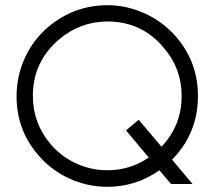

<svg xmlns="http://www.w3.org/2000/svg" viewBox="-20 -711 827 742"><path d="M391 -691Q391 -691 394 -691Q470 -691 541 -658.5Q612 -626 663 -566Q745 -469 745 -340Q745 -196 645 -94L724 0H641L596 -53Q505 11 395 11Q318 11 247 -21.5Q176 -54 125 -115Q44 -211 44 -339Q44 -416 76 -487Q108 -558 169 -609Q266 -689 391 -691ZM392 -628Q288 -626 210 -560Q107 -474 107 -340Q107 -236 174 -156Q216 -106 274 -79.5Q332 -53 395 -53Q482 -53 555 -102L467 -207L516 -248L604 -144Q682 -226 682 -340Q682 -445 614 -525Q529 -628 395 -628Z"/></svg>

Font: Timtura
Style: Regular
Weight: 400
Version: Version 1.0